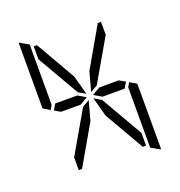

<svg xmlns="http://www.w3.org/2000/svg" viewBox="-162 -1109 1141 1217"><g transform="rotate(-20 408.0 -500.0)"><path d="M472 -451 635 -169V-83H613L459 -350L424 -479ZM482 -531H614L654 -508L631 -469H482L429 -500ZM672 -498 717 -471V-41Q717 -32 715 -28L655 -62V-70V-82V-83V-134V-265V-450V-469ZM459 -650 613 -918H635V-831L472 -549L424 -521ZM144 -502 99 -529V-959Q99 -968 101 -972L161 -938V-928V-918V-866V-735V-548V-531ZM203 -83H181V-169L344 -451L392 -479L357 -350ZM334 -469H202L162 -492L185 -531H334L387 -500ZM181 -831V-918H203L357 -650L392 -521L344 -549Z"/></g></svg>

Font: DSEG14 Modern
Style: Light
Weight: 300
Designer: Keshikan(Twitter:@keshinomi_88pro)
Version: Version 0.46